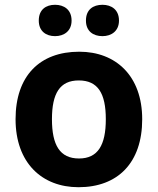

<svg xmlns="http://www.w3.org/2000/svg" viewBox="-20 -772 659 802"><path d="M142 -686C142 -642 172 -621 210 -621C247 -621 279 -642 279 -686C279 -732 247 -752 210 -752C172 -752 142 -732 142 -686ZM339 -686C339 -642 369 -621 408 -621C445 -621 477 -642 477 -686C477 -732 445 -752 408 -752C369 -752 339 -732 339 -686ZM574 -274C574 -455 464 -556 311 -556C146 -556 45 -455 45 -274C45 -92 155 10 308 10C472 10 574 -92 574 -274ZM197 -274C197 -382 230 -436 309 -436C389 -436 422 -382 422 -274C422 -166 389 -110 310 -110C230 -110 197 -166 197 -274Z"/></svg>

Font: Noto Sans Lisu
Style: Bold
Weight: 700
Designer: Monotype Design Team. David Williams.
Foundry: Monotype Imaging Inc.
Version: Version 2.102